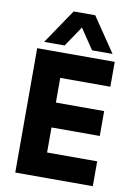

<svg xmlns="http://www.w3.org/2000/svg" viewBox="-98 -972 730 1034"><g transform="rotate(10 267.0 -454.5)"><path d="M60 -680H484V-544H210V-409H474V-273H210V-136H484V0H60ZM219 -909H337L465 -720H353L258 -861H298L203 -720H91Z"/></g></svg>

Font: Teachers[wght]
Style: Regular
Weight: 400
Designer: Alfredo Marco Pradil & Chank Diesel
Version: Version 1.000;Glyphs 3.1.2 (3151)